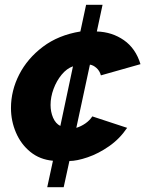

<svg xmlns="http://www.w3.org/2000/svg" viewBox="-20 -665 624 805"><path d="M178 120 202 9Q147 4 107.5 -28Q68 -60 47 -109Q26 -158 26 -212Q26 -285 60.5 -352.5Q95 -420 160 -469Q225 -518 317 -533L341 -645H410L386 -533Q450 -531 499.5 -496.5Q549 -462 569 -396L403 -349Q398 -368 384.5 -380Q371 -392 357 -394L300 -129Q320 -135 338 -147.5Q356 -160 367 -177L513 -129Q482 -83 437.5 -52Q393 -21 347.5 -5.5Q302 10 271 10L247 120ZM192 -225Q192 -196 202.5 -171.5Q213 -147 233 -137L286 -387Q260 -378 238.5 -352Q217 -326 204.5 -292Q192 -258 192 -225Z"/></svg>

Font: Raleway ExtraBold
Style: Italic
Weight: 800
Italic angle: -12°
Designer: Matt McInerney, Pablo Impallari, Rodrigo Fuenzalida
Foundry: Matt McInerney, Pablo Impallari, Rodrigo Fuenzalida
Version: Version 4.026